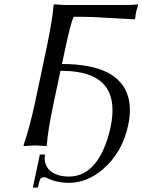

<svg xmlns="http://www.w3.org/2000/svg" viewBox="-20 -668 654 882"><path d="M568.8 -92.8Q542 33.2 451.7 110.4Q379.4 171.4 297.4 171.9Q240.7 171.9 196.3 149.9Q188.5 146 184.1 146Q170.9 146.5 165 154.8Q161.1 161.6 153.8 193.8H130.9L163.1 42H187Q179.7 81.1 203.6 109.9Q234.4 142.6 296.4 143.1Q396.5 143.1 452.6 24.4Q474.6 -22 487.8 -83Q535.6 -308.1 332 -337.9Q298.3 -342.8 257.8 -342.8L227.5 -200.2Q199.2 -66.4 194.8 0L193.4 2.9Q191.4 2.9 142.1 0L89.4 2.9L87.9 0Q115.7 -79.6 141.6 -200.2L193.4 -444.8Q221.2 -577.6 226.1 -645L227.5 -647.9Q229.5 -647.9 279.3 -645H552.2Q588.4 -645 612.8 -647.9L614.3 -645Q614.3 -645 606 -616.2Q602.5 -599.1 601.1 -583L598.1 -579.1Q598.1 -579.1 414.6 -589.4Q362.3 -591.3 318.4 -590.8Q304.7 -563 279.8 -444.8L264.6 -374Q526.4 -373.5 568.8 -222.7Q584.5 -166.5 568.8 -92.8Z"/></svg>

Font: Linux Biolinum Capitals O
Style: Italic Samll Caps
Weight: 400
Italic angle: -12°
Designer: Philipp H. Poll
Foundry: Philipp H. Poll
Version: Version 0.6.2